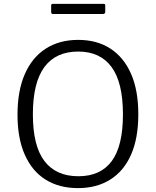

<svg xmlns="http://www.w3.org/2000/svg" viewBox="-20 -957 802 987"><path d="M381 10Q284 10 214.5 -33.5Q145 -77 107.5 -161.5Q70 -246 70 -367Q70 -491 108 -577Q146 -663 216 -707.5Q286 -752 382 -752Q478 -752 547 -707.5Q616 -663 653.5 -578Q691 -493 691 -369Q691 -247 654 -162.5Q617 -78 547 -34Q477 10 381 10ZM383 -51Q497 -51 554.5 -129Q612 -207 612 -369Q612 -533 553.5 -612.5Q495 -692 382 -692Q267 -692 208 -612Q149 -532 149 -369Q149 -207 208.5 -129Q268 -51 383 -51ZM521 -929V-896Q521 -885 508 -885H252Q247 -885 245 -888Q243 -891 243 -896V-928Q243 -937 250 -937H514Q521 -937 521 -929Z"/></svg>

Font: Libre Franklin Thin Light
Style: Regular
Weight: 300
Version: Version 3.000